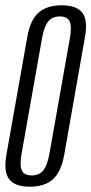

<svg xmlns="http://www.w3.org/2000/svg" viewBox="-36 -699 344 724"><path d="M76.5 5Q20.5 5 -1.2 -23Q-23 -51 -12 -114.5L67 -560Q78 -623.5 109.2 -651.2Q140.5 -679 196.5 -679Q252.5 -679 274.2 -651.2Q296 -623.5 284.5 -560L206 -114.5Q194.5 -51 163.5 -23Q132.5 5 76.5 5ZM83.5 -37.5Q111.5 -37.5 127 -56Q142.5 -74.5 150.5 -120L227.5 -555Q235.5 -599.5 226.5 -618.2Q217.5 -637 189.5 -637Q161.5 -637 146 -618.2Q130.5 -599.5 122.5 -555L45.5 -120Q37.5 -74.5 46.5 -56Q55.5 -37.5 83.5 -37.5Z"/></svg>

Font: Anybody Condensed Light
Style: Italic
Weight: 300
Width: 3
Italic angle: -10°
Designer: Tyler Finck
Foundry: Etcetera Type Company
Version: Version 1.010; ttfautohint (v1.8.3) -l 8 -r 50 -G 200 -x 14 